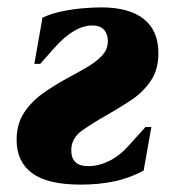

<svg xmlns="http://www.w3.org/2000/svg" viewBox="-20 -490 474 520"><path d="M199 10Q109 10 67 -21Q25 -52 25 -111Q25 -154 45 -184.5Q65 -215 96 -237Q127 -259 160 -277Q188 -292 214 -307Q240 -322 256 -339Q272 -356 272 -378Q272 -398 261.5 -409.5Q251 -421 230 -421Q181 -421 127 -360L89 -317H73L95 -442Q118 -453 146.5 -459Q175 -465 203.5 -467.5Q232 -470 254 -470Q330 -470 369.5 -438.5Q409 -407 409 -346Q409 -301 388 -270.5Q367 -240 335.5 -219Q304 -198 272 -180Q233 -158 203 -137Q173 -116 173 -83Q173 -40 219 -40Q247 -40 275.5 -54Q304 -68 328 -95L374 -146H390L369 -28Q330 -7 288 1.5Q246 10 199 10Z"/></svg>

Font: Spectral ExtraBold
Style: Italic
Weight: 800
Italic angle: -10°
Designer: Jean-Baptiste Levee
Foundry: Production Type
Version: Version 2.001